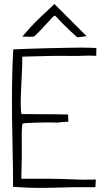

<svg xmlns="http://www.w3.org/2000/svg" viewBox="-20 -935 521 956"><path d="M87 -45 86 -46Q90 -165 88.5 -227.5Q87 -290 92 -319Q97 -323 165 -324.5Q233 -326 250.5 -325Q268 -324 274 -325.5Q280 -327 321 -329Q320 -326 320 -335.5Q320 -345 319 -364V-365Q288 -366 257 -366Q226 -366 88 -367L87 -368Q80 -395 86 -509Q92 -623 91 -652L92 -653H95Q236 -657 269 -657Q302 -657 335 -656.5Q368 -656 397.5 -657.5Q427 -659 459 -657L460 -695Q460 -696 440 -697Q420 -698 387 -698Q354 -698 311 -697Q268 -696 222 -695Q176 -694 130.5 -692.5Q85 -691 46 -689Q41 -603 40 -518Q39 -433 40 -348Q41 -263 43 -177.5Q45 -92 45 -5Q142 3 247.5 -0.5Q353 -4 455 -3L457 -39V-41Q389 -39 325 -42.5Q261 -46 87 -45ZM91 -753Q122 -752 131 -752Q140 -752 149 -753Q153 -754 184.5 -787.5Q216 -821 223.5 -829.5Q231 -838 239.5 -847Q248 -856 253 -857Q257 -855 264.5 -847.5Q272 -840 279 -831.5Q286 -823 324.5 -786Q363 -749 367 -749Q386 -752 398 -753.5Q410 -755 412 -754L251 -915Q207 -874 172.5 -841Q138 -808 91 -753Z"/></svg>

Font: Londrina Solid Thin
Style: Regular
Weight: 250
Designer: Marcelo Magalhaes
Foundry: Marcelo Magalhães
Version: Version 1.002